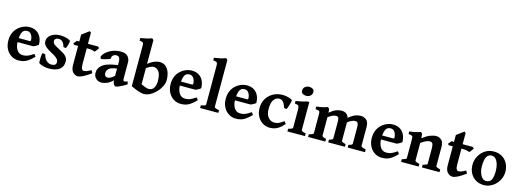

<svg xmlns="http://www.w3.org/2000/svg" viewBox="-4 -1602 6762 2501"><g transform="rotate(15 3377.0 -351.5)"><path d="M428.2 -252.9Q420.4 -243.7 398.7 -231.7Q377 -219.7 362.3 -213.9H83.5L84 -268.1H295.9Q306.2 -268.1 309.8 -271.5Q313.5 -274.9 313.5 -284.7Q313.5 -303.2 306.2 -327.1Q298.8 -351.1 281.7 -368.9Q264.6 -386.7 234.9 -386.7Q186 -386.7 168 -343.3Q149.9 -299.8 149.9 -225.6Q149.9 -156.2 178.2 -111.3Q206.5 -66.4 261.2 -66.4Q280.3 -66.4 298.6 -70.1Q316.9 -73.7 340.8 -85.2Q364.7 -96.7 400.9 -121.6Q406.7 -118.2 415.3 -106Q423.8 -93.8 425.8 -89.8Q383.3 -46.9 351.1 -24.7Q318.8 -2.4 288.6 5.6Q258.3 13.7 220.7 13.7Q168 13.7 124.3 -13.7Q80.6 -41 54.7 -90.1Q28.8 -139.2 28.8 -204.6Q28.8 -329.1 122.1 -398.9Q146.5 -417.5 180.9 -430.4Q215.3 -443.4 252 -443.4Q312 -443.4 351.1 -417.2Q390.1 -391.1 409.2 -347.9Q428.2 -304.7 428.2 -252.9Z M821.3 -130.9Q821.3 -82 800.8 -53Q780.3 -23.9 749.5 -9.5Q718.8 4.9 687.7 9.3Q656.7 13.7 635.7 13.7Q605 13.7 566.4 5.9Q527.8 -2 497.6 -20Q493.7 -22.5 491.9 -46.9Q490.2 -71.3 492.2 -103.3Q494.1 -135.3 500.5 -159.2L540 -154.3Q551.3 -103 581.8 -74Q612.3 -44.9 650.4 -44.9Q713.9 -44.9 713.9 -92.3Q713.9 -117.2 698 -135.7Q682.1 -154.3 657 -169.4Q631.8 -184.6 604 -199.2Q578.6 -212.9 554 -229.5Q529.3 -246.1 512.9 -268.1Q496.6 -290 496.6 -319.3Q496.6 -357.9 520.8 -385.5Q544.9 -413.1 583.3 -428.2Q621.6 -443.4 664.6 -443.4Q705.1 -443.4 744.1 -433.8Q783.2 -424.3 804.7 -407.7Q807.6 -405.3 806.2 -392.1Q804.7 -378.9 800.3 -360.8Q795.9 -342.8 789.8 -326.4Q783.7 -310.1 777.8 -301.8L744.1 -305.7Q734.4 -347.7 713.1 -370.6Q691.9 -393.6 660.2 -393.6Q633.3 -393.6 618.7 -381.6Q604 -369.6 604 -350.6Q604 -320.8 631.6 -302.5Q659.2 -284.2 709 -258.3Q735.8 -244.6 761.7 -228.3Q787.6 -211.9 804.4 -188.7Q821.3 -165.5 821.3 -130.9Z M1196.3 -74.2Q1133.3 -28.3 1090.8 -7.3Q1048.3 13.7 1024.4 13.7Q983.4 13.7 954.3 -18.1Q925.3 -49.8 925.3 -114.3V-369.6H870.1L856.4 -386.2L892.1 -429.7H925.3V-522.9L1023.4 -595.2L1042 -579.6V-429.7H1179.2L1196.3 -412.1Q1188 -396 1173.8 -378.2Q1159.7 -360.4 1150.4 -353.5Q1139.6 -358.9 1117.7 -364.3Q1095.7 -369.6 1073.7 -369.6H1042V-158.2Q1042 -111.8 1052.7 -93.3Q1063.5 -74.7 1079.1 -74.7Q1095.2 -74.7 1116 -81.8Q1136.7 -88.9 1175.3 -110.4Z M1678.2 -54.2Q1652.3 -36.1 1623.5 -20.8Q1594.7 -5.4 1571 4.2Q1547.4 13.7 1535.6 13.7Q1516.1 13.7 1503.7 -10.5Q1491.2 -34.7 1491.2 -75.7V-315.9Q1491.2 -344.2 1479.2 -362.8Q1467.3 -381.3 1434.6 -381.3Q1414.1 -380.9 1395.8 -365.5Q1377.4 -350.1 1379.9 -322.3Q1380.4 -317.9 1363.5 -311Q1346.7 -304.2 1323.2 -297.4Q1299.8 -290.5 1279.8 -286.4Q1259.8 -282.2 1254.4 -283.7L1243.7 -310.1Q1258.3 -347.7 1295.2 -377.9Q1332 -408.2 1381.1 -425.8Q1430.2 -443.4 1483.4 -443.4Q1548.3 -443.4 1578.4 -410.6Q1608.4 -377.9 1608.4 -330.6V-114.7Q1608.4 -78.6 1626.5 -78.6Q1632.8 -78.6 1640.9 -81.1Q1648.9 -83.5 1667.5 -91.3ZM1495.6 -217.3Q1441.9 -208.5 1419.2 -200.2Q1396.5 -191.9 1384.8 -180.2Q1372.6 -168 1365.2 -154.5Q1357.9 -141.1 1357.9 -122.1Q1357.9 -91.3 1372.8 -80.8Q1387.7 -70.3 1399.4 -70.3Q1415.5 -70.3 1437.7 -79.8Q1460 -89.4 1495.6 -121.6L1499.5 -66.4Q1456.5 -20 1413.8 -3.2Q1371.1 13.7 1340.3 13.7Q1314.5 13.7 1290 1.7Q1265.6 -10.3 1250.2 -34.2Q1234.9 -58.1 1234.9 -94.2Q1234.9 -124.5 1246.1 -146.5Q1257.3 -168.5 1273.9 -185.1Q1289.1 -200.2 1311.5 -213.9Q1334 -227.5 1376.7 -240Q1419.4 -252.4 1495.6 -264.2Z M2155.3 -235.4Q2155.3 -195.3 2133.5 -151.9Q2111.8 -108.4 2076.2 -70.8Q2040.5 -33.2 1997.3 -9.8Q1954.1 13.7 1911.1 13.7Q1884.3 13.7 1835 -3.2Q1785.6 -20 1736.3 -44.4V-582.5Q1736.3 -609.9 1732.9 -621.8Q1729.5 -633.8 1717.5 -637.7Q1705.6 -641.6 1680.7 -644.5V-679.2Q1726.1 -686 1761.5 -694.1Q1796.9 -702.1 1832 -715.8Q1843.8 -705.6 1853 -696.3V-376.5Q1898.9 -413.6 1940.4 -428.5Q1981.9 -443.4 2007.8 -443.4Q2076.2 -443.4 2115.7 -387Q2155.3 -330.6 2155.3 -235.4ZM2047.4 -192.4Q2047.4 -284.7 2018.3 -322.8Q1989.3 -360.8 1947.8 -360.8Q1931.6 -360.8 1908.7 -351.6Q1885.7 -342.3 1853 -318.4V-102.1Q1889.6 -83.5 1916.3 -75Q1942.9 -66.4 1956.1 -66.4Q2002.4 -66.4 2024.9 -102.8Q2047.4 -139.2 2047.4 -192.4Z M2616.7 -252.9Q2608.9 -243.7 2587.2 -231.7Q2565.4 -219.7 2550.8 -213.9H2272L2272.5 -268.1H2484.4Q2494.6 -268.1 2498.3 -271.5Q2502 -274.9 2502 -284.7Q2502 -303.2 2494.6 -327.1Q2487.3 -351.1 2470.2 -368.9Q2453.1 -386.7 2423.3 -386.7Q2374.5 -386.7 2356.4 -343.3Q2338.4 -299.8 2338.4 -225.6Q2338.4 -156.2 2366.7 -111.3Q2395 -66.4 2449.7 -66.4Q2468.8 -66.4 2487.1 -70.1Q2505.4 -73.7 2529.3 -85.2Q2553.2 -96.7 2589.4 -121.6Q2595.2 -118.2 2603.8 -106Q2612.3 -93.8 2614.3 -89.8Q2571.8 -46.9 2539.6 -24.7Q2507.3 -2.4 2477.1 5.6Q2446.8 13.7 2409.2 13.7Q2356.4 13.7 2312.7 -13.7Q2269 -41 2243.2 -90.1Q2217.3 -139.2 2217.3 -204.6Q2217.3 -329.1 2310.5 -398.9Q2335 -417.5 2369.4 -430.4Q2403.8 -443.4 2440.4 -443.4Q2500.5 -443.4 2539.6 -417.2Q2578.6 -391.1 2597.7 -347.9Q2616.7 -304.7 2616.7 -252.9Z M2668.9 0V-36.1Q2708.5 -43 2721.2 -49.8Q2733.9 -56.6 2733.9 -64.5V-582.5Q2733.9 -609.4 2729.5 -621.6Q2725.1 -633.8 2712.2 -637.7Q2699.2 -641.6 2673.8 -644.5V-679.2Q2721.7 -686 2757.3 -693.6Q2793 -701.2 2830.1 -715.8L2850.6 -696.3V-64.5Q2850.6 -57.1 2864.3 -49.8Q2877.9 -42.5 2915 -36.1V0Z M3359.9 -252.9Q3352.1 -243.7 3330.3 -231.7Q3308.6 -219.7 3293.9 -213.9H3015.1L3015.6 -268.1H3227.5Q3237.8 -268.1 3241.5 -271.5Q3245.1 -274.9 3245.1 -284.7Q3245.1 -303.2 3237.8 -327.1Q3230.5 -351.1 3213.4 -368.9Q3196.3 -386.7 3166.5 -386.7Q3117.7 -386.7 3099.6 -343.3Q3081.5 -299.8 3081.5 -225.6Q3081.5 -156.2 3109.9 -111.3Q3138.2 -66.4 3192.9 -66.4Q3211.9 -66.4 3230.2 -70.1Q3248.5 -73.7 3272.5 -85.2Q3296.4 -96.7 3332.5 -121.6Q3338.4 -118.2 3346.9 -106Q3355.5 -93.8 3357.4 -89.8Q3314.9 -46.9 3282.7 -24.7Q3250.5 -2.4 3220.2 5.6Q3189.9 13.7 3152.3 13.7Q3099.6 13.7 3055.9 -13.7Q3012.2 -41 2986.3 -90.1Q2960.4 -139.2 2960.4 -204.6Q2960.4 -329.1 3053.7 -398.9Q3078.1 -417.5 3112.5 -430.4Q3147 -443.4 3183.6 -443.4Q3243.7 -443.4 3282.7 -417.2Q3321.8 -391.1 3340.8 -347.9Q3359.9 -304.7 3359.9 -252.9Z M3801.3 -87.9Q3761.7 -42.5 3729 -21Q3696.3 0.5 3667.2 7.1Q3638.2 13.7 3609.4 13.7Q3559.1 13.7 3515.1 -12.5Q3471.2 -38.6 3444.3 -87.6Q3417.5 -136.7 3417.5 -205.1Q3417.5 -271.5 3449 -325.4Q3480.5 -379.4 3536.9 -411.4Q3593.3 -443.4 3667 -443.4Q3687 -443.4 3713.9 -438.7Q3740.7 -434.1 3764.4 -426Q3788.1 -418 3798.3 -406.7Q3799.8 -400.9 3795.7 -383.1Q3791.5 -365.2 3784.9 -343.3Q3778.3 -321.3 3771.5 -303Q3764.6 -284.7 3760.3 -278.3L3727.1 -283.2Q3710.9 -333.5 3689.7 -358.9Q3668.5 -384.3 3633.8 -384.3Q3594.7 -384.3 3564.5 -346.7Q3534.2 -309.1 3534.2 -219.2Q3534.2 -147 3567.9 -106.7Q3601.6 -66.4 3650.9 -66.4Q3668 -66.4 3684.3 -69.8Q3700.7 -73.2 3722.2 -84.5Q3743.7 -95.7 3775.4 -119.1Z M4041 -582.5Q4041 -550.3 4018.1 -530.5Q3995.1 -510.7 3960.4 -510.7Q3934.1 -510.7 3913.8 -523.4Q3893.6 -536.1 3893.6 -563.5Q3893.6 -596.2 3917 -615.5Q3940.4 -634.8 3974.1 -634.8Q3999.5 -634.8 4020.3 -622.3Q4041 -609.9 4041 -582.5ZM3846.7 0V-36.1Q3877.4 -42.5 3892.1 -50.3Q3906.7 -58.1 3906.7 -64.5V-296.9Q3906.7 -328.6 3904.1 -344.5Q3901.4 -360.4 3888.9 -366.7Q3876.5 -373 3846.7 -375.5V-410.6Q3887.2 -416 3923.3 -424.1Q3959.5 -432.1 3992.2 -443.4H4023.4V-64.5Q4023.4 -58.6 4036.9 -50.5Q4050.3 -42.5 4083.5 -36.1V0Z M4659.2 0V-36.1Q4692.4 -44.9 4701.7 -51.5Q4710.9 -58.1 4710.9 -64.5V-276.4Q4710.9 -314 4705.8 -331.5Q4700.7 -349.1 4690.2 -354.2Q4679.7 -359.4 4663.1 -359.4Q4645 -359.4 4619.6 -348.4Q4594.2 -337.4 4565.4 -313.5V-64.5Q4565.4 -58.1 4575.7 -51.8Q4585.9 -45.4 4621.6 -36.1V0H4397V-36.1Q4430.2 -44.9 4439.2 -51.5Q4448.2 -58.1 4448.2 -64.5V-276.4Q4448.2 -314 4444.3 -331.5Q4440.4 -349.1 4430.9 -354.2Q4421.4 -359.4 4404.8 -359.4Q4385.7 -359.4 4360.6 -348.6Q4335.4 -337.9 4302.7 -313.5V-64.5Q4302.7 -48.3 4358.4 -36.1V0H4126V-36.1Q4186 -51.8 4186 -64.5V-315.9Q4186 -340.8 4183.1 -352.3Q4180.2 -363.8 4167.7 -367.9Q4155.3 -372.1 4126 -375.5V-410.6Q4175.8 -416 4209 -423.6Q4242.2 -431.2 4275.9 -443.4L4295.9 -423.3L4300.8 -374Q4353.5 -417.5 4390.1 -430.4Q4426.8 -443.4 4459.5 -443.4Q4502.9 -443.4 4526.4 -423.6Q4549.8 -403.8 4555.7 -379.9L4557.1 -374Q4610.8 -416.5 4647.7 -429.9Q4684.6 -443.4 4718.3 -443.4Q4761.7 -443.4 4794.9 -416.3Q4828.1 -389.2 4828.1 -322.3V-64.5Q4828.1 -58.1 4842.3 -51.8Q4856.4 -45.4 4892.6 -36.1V0Z M5329.6 -252.9Q5321.8 -243.7 5300 -231.7Q5278.3 -219.7 5263.7 -213.9H4984.9L4985.4 -268.1H5197.3Q5207.5 -268.1 5211.2 -271.5Q5214.8 -274.9 5214.8 -284.7Q5214.8 -303.2 5207.5 -327.1Q5200.2 -351.1 5183.1 -368.9Q5166 -386.7 5136.2 -386.7Q5087.4 -386.7 5069.3 -343.3Q5051.3 -299.8 5051.3 -225.6Q5051.3 -156.2 5079.6 -111.3Q5107.9 -66.4 5162.6 -66.4Q5181.6 -66.4 5200 -70.1Q5218.3 -73.7 5242.2 -85.2Q5266.1 -96.7 5302.2 -121.6Q5308.1 -118.2 5316.7 -106Q5325.2 -93.8 5327.1 -89.8Q5284.7 -46.9 5252.4 -24.7Q5220.2 -2.4 5189.9 5.6Q5159.7 13.7 5122.1 13.7Q5069.3 13.7 5025.6 -13.7Q4981.9 -41 4956.1 -90.1Q4930.2 -139.2 4930.2 -204.6Q4930.2 -329.1 5023.4 -398.9Q5047.9 -417.5 5082.3 -430.4Q5116.7 -443.4 5153.3 -443.4Q5213.4 -443.4 5252.4 -417.2Q5291.5 -391.1 5310.5 -347.9Q5329.6 -304.7 5329.6 -252.9Z M5661.1 0V-36.1Q5693.8 -44.9 5707.5 -51.5Q5721.2 -58.1 5721.2 -64.5V-268.1Q5721.2 -317.9 5710.9 -336.4Q5700.7 -355 5674.3 -355Q5653.8 -355 5627.4 -344.7Q5601.1 -334.5 5556.6 -302.2V-64.5Q5556.6 -48.8 5616.7 -36.1V0H5379.9V-36.1Q5439.9 -51.8 5439.9 -64.5V-315.9Q5439.9 -340.3 5437.3 -351.8Q5434.6 -363.3 5421.9 -367.7Q5409.2 -372.1 5379.9 -375.5V-410.6Q5425.3 -415.5 5460.2 -423.1Q5495.1 -430.7 5529.8 -443.4L5549.8 -423.3L5554.7 -364.7Q5610.4 -408.2 5655.8 -425.8Q5701.2 -443.4 5736.8 -443.4Q5776.4 -443.4 5807.1 -416.3Q5837.9 -389.2 5837.9 -322.3V-64.5Q5837.9 -58.1 5850.1 -51.8Q5862.3 -45.4 5897.9 -36.1V0Z M6249 -74.2Q6186 -28.3 6143.6 -7.3Q6101.1 13.7 6077.1 13.7Q6036.1 13.7 6007.1 -18.1Q5978 -49.8 5978 -114.3V-369.6H5922.9L5909.2 -386.2L5944.8 -429.7H5978V-522.9L6076.2 -595.2L6094.7 -579.6V-429.7H6231.9L6249 -412.1Q6240.7 -396 6226.6 -378.2Q6212.4 -360.4 6203.1 -353.5Q6192.4 -358.9 6170.4 -364.3Q6148.4 -369.6 6126.5 -369.6H6094.7V-158.2Q6094.7 -111.8 6105.5 -93.3Q6116.2 -74.7 6131.8 -74.7Q6147.9 -74.7 6168.7 -81.8Q6189.5 -88.9 6228 -110.4Z M6725.6 -224.1Q6725.6 -178.2 6707.8 -135.5Q6689.9 -92.8 6658.2 -59.1Q6626.5 -25.4 6585.4 -5.9Q6544.4 13.7 6498 13.7Q6434.6 13.7 6387.2 -14.9Q6339.8 -43.5 6313.7 -93Q6287.6 -142.6 6287.6 -205.1Q6287.6 -266.6 6316.7 -321Q6345.7 -375.5 6397 -409.4Q6448.2 -443.4 6515.6 -443.4Q6579.1 -443.4 6626.5 -414.8Q6673.8 -386.2 6699.7 -336.7Q6725.6 -287.1 6725.6 -224.1ZM6602.5 -202.1Q6602.5 -251 6590.6 -292.5Q6578.6 -334 6556.2 -359.1Q6533.7 -384.3 6502.4 -384.3Q6466.3 -384.3 6446.3 -362.5Q6426.3 -340.8 6418.5 -303.2Q6410.6 -265.6 6410.6 -218.3Q6410.6 -169.9 6424.1 -130.6Q6437.5 -91.3 6460 -68.4Q6482.4 -45.4 6510.7 -45.4Q6563.5 -45.4 6583 -85.7Q6602.5 -126 6602.5 -202.1Z"/></g></svg>

Font: Namdhinggo
Style: Bold
Weight: 700
Designer: Victor Gaultney
Foundry: SIL International
Version: Version 3.001